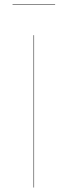

<svg xmlns="http://www.w3.org/2000/svg" viewBox="-20 -837 302 857"><path d="M132 0H130V-680H132ZM36 -815V-817H226V-815Z"/></svg>

Font: FiraGO Two
Style: Regular
Weight: 100
Designer: bBox Type
Foundry: bBox Type GmbH
Version: Version 1.001